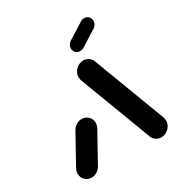

<svg xmlns="http://www.w3.org/2000/svg" viewBox="-163 -819 895 942"><g transform="rotate(-30 284.5 -348.0)"><path d="M87 0Q65.2 0 50.6 -14.6Q35.9 -29.3 35.9 -50.7Q35.9 -65.9 44.4 -80.4L134.1 -242.6Q142.6 -256.7 156.7 -265.2Q170.7 -273.7 187 -273.7Q208.9 -273.7 223.5 -259.1Q238.1 -244.4 238.1 -223Q238.1 -208.9 229.6 -193.3L139.6 -31.1Q131.5 -17 117.4 -8.5Q103.3 0 87 0ZM542.6 -60Q542.6 -44.1 534.1 -30.4Q525.6 -16.7 511.7 -8.3Q497.8 0 481.9 0Q465.9 0 453.1 -8.5Q440.4 -17 434.4 -31.1L280.4 -438.1Q276.7 -448.5 276.7 -458.5Q276.7 -474.4 285.2 -488.1Q293.7 -501.9 307.6 -510.2Q321.5 -518.5 337.4 -518.5Q353.3 -518.5 366.1 -510Q378.9 -501.5 384.8 -487.4L538.9 -80.4Q542.6 -70 542.6 -60ZM348.5 -565.6Q334.1 -565.6 324.3 -575.6Q314.4 -585.6 314.4 -600Q314.4 -610 319.6 -618.7Q324.8 -627.4 333.3 -633L423.7 -690Q433.3 -696.3 444.8 -696.3Q459.3 -696.3 469.1 -686.5Q478.9 -676.7 478.9 -662.6Q478.9 -652.2 473.9 -643.5Q468.9 -634.8 460.4 -628.9L369.6 -571.9Q360 -565.6 348.5 -565.6Z"/></g></svg>

Font: 26F Galaxy Sans Black
Style: Italic
Weight: 900
Italic angle: -5°
Designer: C₂₉H₂₅N₃O₅
Version: Version 1.200